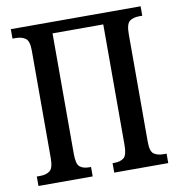

<svg xmlns="http://www.w3.org/2000/svg" viewBox="-80 -788 805 861"><g transform="rotate(-10 322.0 -357.0)"><path d="M26 0V-43H41Q69 -43 85.5 -55.5Q102 -68 102 -114V-604Q102 -647 85 -659Q68 -671 41 -671H26V-714H617V-671H603Q575 -671 559 -658.5Q543 -646 543 -600V-109Q543 -66 559.5 -54.5Q576 -43 603 -43H617V0H371V-43H379Q407 -43 422.5 -55.5Q438 -68 438 -114V-663H207V-114Q207 -68 222 -55.5Q237 -43 264 -43H273V0Z"/></g></svg>

Font: Noto Serif ExtraCondensed Medium
Style: Regular
Weight: 500
Width: 2
Designer: Monotype Design Team
Foundry: Monotype Imaging Inc.
Version: Version 2.015